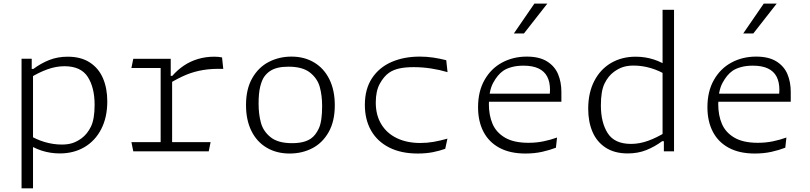

<svg xmlns="http://www.w3.org/2000/svg" viewBox="-20 -818 4380 1038"><path d="M158.5 200H96.5V-500.5H151.5V-442.5L158.5 -435.5ZM303.5 11.5Q252.5 11.5 205.8 -3.5Q159 -18.5 120.5 -47L132.5 -90.5Q175 -64 221.5 -50.2Q268 -36.5 314.5 -36.5Q346.5 -36.5 371 -44.2Q395.5 -52 420.5 -70Q452 -93 471.8 -133.8Q491.5 -174.5 491.5 -251.5Q491.5 -344.5 454.5 -402.2Q417.5 -460 328.5 -460Q282.5 -460 235.8 -443Q189 -426 143 -397.5L146 -445.5H160.5Q201 -475.5 246.2 -493.5Q291.5 -511.5 346 -511.5Q418 -511.5 466 -480Q514 -448.5 537 -394.2Q560 -340 560 -270Q560 -183.5 527.2 -120Q494.5 -56.5 436.5 -22.5Q378.5 11.5 303.5 11.5Z M903 -395.5 910.5 -388.5V0H848.5V-500H903ZM690.5 -49.5H1118.5L1108.5 0H700.5ZM700.5 -500H881V-450.5H690.5ZM896 -367 884.5 -408H911.5Q940 -440.5 974.8 -463.8Q1009.5 -487 1050.8 -499.2Q1092 -511.5 1138.5 -511.5Q1162 -511.5 1180.5 -507.5L1187 -445.5Q1126.5 -447.5 1078.2 -439.5Q1030 -431.5 987.5 -414Q945 -396.5 896 -367Z M1310 -250Q1310 -337 1344 -396Q1378 -455 1433.8 -483.5Q1489.5 -512 1555.5 -512Q1625.5 -512 1678.5 -480.2Q1731.5 -448.5 1760.8 -389.2Q1790 -330 1790 -249Q1790 -162.5 1756.8 -103.8Q1723.5 -45 1668.2 -16.5Q1613 12 1546 12Q1475 12 1421.5 -19.8Q1368 -51.5 1339 -110.5Q1310 -169.5 1310 -250ZM1661 -69Q1686.5 -86.5 1704 -124.5Q1721.5 -162.5 1721.5 -244.5Q1721.5 -301.5 1708.8 -347.8Q1696 -394 1655.8 -425.8Q1615.5 -457.5 1540 -457.5Q1506.5 -457.5 1481.5 -451.5Q1456.5 -445.5 1438 -432.5Q1421.5 -421 1408.8 -403.5Q1396 -386 1387 -350.5Q1378 -315 1378 -257.5Q1378 -200 1390.8 -153.8Q1403.5 -107.5 1443.5 -75.8Q1483.5 -44 1559 -44Q1592 -44 1617.5 -50.2Q1643 -56.5 1661 -69Z M2392.5 -492.5 2399.5 -428Q2357.5 -440.5 2310.5 -447.8Q2263.5 -455 2216.5 -455Q2169.5 -455 2137.2 -447.5Q2105 -440 2083 -424.5Q2055 -405 2033.2 -365.2Q2011.5 -325.5 2011.5 -263.5Q2011.5 -195.5 2041.5 -146.2Q2071.5 -97 2125.8 -71Q2180 -45 2252.5 -45Q2289.5 -45 2324.8 -51.2Q2360 -57.5 2399 -68.5L2387 -13.5Q2356.5 -2.5 2319.8 4.8Q2283 12 2238 12Q2148.5 12 2084.2 -20.5Q2020 -53 1986.2 -112.2Q1952.5 -171.5 1952.5 -251Q1952.5 -336.5 1991 -395Q2029.5 -453.5 2096.5 -482.8Q2163.5 -512 2249.5 -512Q2286 -512 2321.8 -506.8Q2357.5 -501.5 2392.5 -492.5Z M2623 -254.5Q2623 -195 2642.8 -148.5Q2662.5 -102 2710 -74Q2757.5 -46 2837 -46Q2880 -46 2918.5 -54Q2957 -62 2991.5 -74.5L2985.5 -19.5Q2952 -6.5 2910.8 2.8Q2869.5 12 2820.5 12Q2737.5 12 2680.2 -18.8Q2623 -49.5 2593.8 -105.8Q2564.5 -162 2564.5 -238.5Q2564.5 -324.5 2599.8 -386.2Q2635 -448 2694.8 -480Q2754.5 -512 2828 -512Q2896 -512 2937.8 -485.8Q2979.5 -459.5 2997.2 -416.8Q3015 -374 3015 -321.5V-268H2616.5V-311.5H2969L2949 -282.5Q2951 -294 2952.2 -306Q2953.5 -318 2953.5 -332Q2953.5 -375 2938.2 -404Q2923 -433 2891.2 -448Q2859.5 -463 2810 -463Q2774 -463 2746 -455.2Q2718 -447.5 2700 -435Q2669.5 -413.5 2646.2 -370.2Q2623 -327 2623 -254.5ZM2812.5 -637 2939 -798.5H2869L2758 -637Z M3562 -765H3624V0H3569V-68L3562 -75ZM3416.5 -511.5Q3467.5 -511.5 3514.2 -496.5Q3561 -481.5 3599.5 -453L3587.5 -409.5Q3545 -436 3498.5 -449.8Q3452 -463.5 3405.5 -463.5Q3373.5 -463.5 3349 -455.8Q3324.5 -448 3299.5 -430Q3268 -407 3248.2 -366.2Q3228.5 -325.5 3228.5 -248.5Q3228.5 -155.5 3265.5 -97.8Q3302.5 -40 3391.5 -40Q3437.5 -40 3484.2 -57Q3531 -74 3577 -102.5L3574 -54.5H3559.5Q3519 -24.5 3473.8 -6.5Q3428.5 11.5 3374 11.5Q3302 11.5 3254 -20Q3206 -51.5 3183 -105.8Q3160 -160 3160 -230Q3160 -316.5 3192.8 -380Q3225.5 -443.5 3283.5 -477.5Q3341.5 -511.5 3416.5 -511.5Z M3863 -254.5Q3863 -195 3882.8 -148.5Q3902.5 -102 3950 -74Q3997.5 -46 4077 -46Q4120 -46 4158.5 -54Q4197 -62 4231.5 -74.5L4225.5 -19.5Q4192 -6.5 4150.8 2.8Q4109.5 12 4060.5 12Q3977.5 12 3920.2 -18.8Q3863 -49.5 3833.8 -105.8Q3804.5 -162 3804.5 -238.5Q3804.5 -324.5 3839.8 -386.2Q3875 -448 3934.8 -480Q3994.5 -512 4068 -512Q4136 -512 4177.8 -485.8Q4219.5 -459.5 4237.2 -416.8Q4255 -374 4255 -321.5V-268H3856.5V-311.5H4209L4189 -282.5Q4191 -294 4192.2 -306Q4193.5 -318 4193.5 -332Q4193.5 -375 4178.2 -404Q4163 -433 4131.2 -448Q4099.5 -463 4050 -463Q4014 -463 3986 -455.2Q3958 -447.5 3940 -435Q3909.5 -413.5 3886.2 -370.2Q3863 -327 3863 -254.5ZM4052.5 -637 4179 -798.5H4109L3998 -637Z"/></svg>

Font: Monaspace Argon Var ExtraLight
Style: Regular
Weight: 200
Designer: Riley Cran and the Lettermatic Team
Version: Version 1.200 (Monaspace Argon Var)